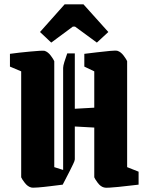

<svg xmlns="http://www.w3.org/2000/svg" viewBox="-20 -856 686 888"><path d="M78 -526 26 -548V-607Q45 -610 69.5 -612.5Q94 -615 119 -617.5Q144 -620 162 -621Q180 -622 186 -621Q202 -616 215 -598.5Q228 -581 231 -573V-83L272 -70V-542Q272 -551 277.5 -569Q283 -587 291 -609H326V-353L416 -358V-526L370 -548V-607Q395 -610 428 -614Q461 -618 488.5 -620.5Q516 -623 523 -621Q539 -616 552 -598.5Q565 -581 568 -573V-83L621 -62V-2Q602 0 577 3Q552 6 527.5 8.5Q503 11 484.5 12Q466 13 461 11Q445 7 432 -10.5Q419 -28 416 -36V-266L326 -271V-119Q326 -113 318.5 -97.5Q311 -82 301 -62L270 -2Q245 1 213.5 5Q182 9 156 11Q130 13 124 11Q108 7 94.5 -10.5Q81 -28 78 -36ZM217 -659 165 -708 279 -836H366L481 -708L428 -659L327 -733H317Z"/></svg>

Font: Grenze Gotisch ExtraBold
Style: Regular
Weight: 800
Designer: Renata Polastri
Foundry: Omnibus-Type
Version: Version 1.001